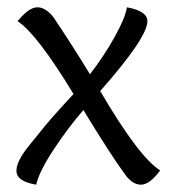

<svg xmlns="http://www.w3.org/2000/svg" viewBox="-20 -495 473 525"><path d="M327 -475Q383 -465 383 -437Q383 -392 254 -246Q360 -65 418 -29Q389 10 365.5 10Q342 10 322 -18Q283 -71 208 -194Q167 -147 127 -86.5Q87 -26 79 10Q25 1 25 -28Q25 -54 58 -95Q91 -136 104.5 -152.5Q118 -169 148.5 -202.5Q179 -236 181 -238Q80 -404 28 -437Q59 -475 82 -475Q105 -475 126 -448Q174 -377 226 -292Q264 -341 293.5 -394Q323 -447 327 -475Z"/></svg>

Font: Overlock
Style: Regular
Weight: 400
Designer: Dario Muhafara
Foundry: Dario Manuel Muhafara
Version: Version 1.002